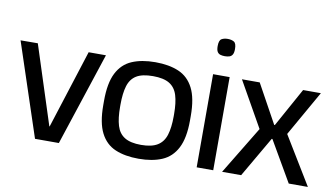

<svg xmlns="http://www.w3.org/2000/svg" viewBox="-85 -1080 2241 1287"><g transform="rotate(10 1035.5 -436.5)"><path d="M213 0 3 -633.3 120.3 -634 293 -99H295.3L466.3 -634H584L375.3 0Z M919.3 11Q826.3 11 760.3 -17Q694.3 -45 659.3 -113.5Q624.3 -182 624.3 -302V-332Q624.3 -452 659 -520.5Q693.7 -589 759.7 -617.5Q825.7 -646 919.3 -646Q1012 -646 1078 -618Q1144 -590 1179.3 -521.5Q1214.7 -453 1214.7 -332V-302Q1214.7 -182 1179.3 -113.5Q1144 -45 1078 -17Q1012 11 919.3 11ZM919.4 -83.3Q991 -83.3 1030.8 -107.7Q1070.7 -132 1086.5 -182.2Q1102.3 -232.5 1102.3 -309.9V-324.7Q1102.3 -403 1086.8 -453Q1071.3 -503 1031.6 -527.2Q992 -551.3 919.6 -551.3Q846.3 -551.3 807 -527.1Q767.7 -502.9 752.5 -452.8Q737.3 -402.7 737.3 -324.7V-309.9Q737.3 -232.7 752.7 -182.3Q768 -132 807.9 -107.7Q847.8 -83.3 919.4 -83.3Z M1313.3 0V-634H1426V0ZM1369.3 -766.3Q1352.7 -766.3 1339.2 -770.3Q1325.7 -774.3 1318.2 -786.7Q1310.7 -799 1310.7 -825.2Q1310.7 -864.4 1327.7 -874.2Q1344.7 -884 1369.7 -884Q1394.7 -884 1411.7 -874.2Q1428.7 -864.4 1428.7 -825.2Q1428.7 -799 1420.8 -786.7Q1413 -774.3 1399.5 -770.3Q1386 -766.3 1369.3 -766.3Z M1775.7 -275.3 1616 0H1486.3L1684 -325.7L1509.7 -634H1630.7L1775.7 -370.3H1780.3L1926 -634H2047L1872 -325.7L2070.3 0H1940L1780.3 -275.3Z"/></g></svg>

Font: Matangi Light
Style: Regular
Weight: 300
Designer: Prashant Pant
Foundry: The Graphic Ant
Version: Version 3.002